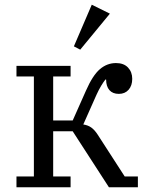

<svg xmlns="http://www.w3.org/2000/svg" viewBox="-20 -796 621 816"><path d="M50 -46H124V-471H50V-516H280V-471H206V-284H289L345 -410Q374 -476 404.5 -502Q435 -528 473 -528Q506 -528 524 -509Q542 -490 542 -461Q542 -432 526.5 -414.5Q511 -397 485 -397Q459 -397 445 -413Q431 -429 431 -458H428Q420 -448 410 -431.5Q400 -415 390 -393L334 -267Q354 -264 368 -254Q382 -244 395 -224L510 -46H566V0H443L289 -238H206V-46H280V0H50ZM294 -599 370 -776 447 -738 321 -585Z"/></svg>

Font: IBM Plex Serif
Style: Regular
Weight: 400
Designer: Mike Abbink, Paul van der Laan, Pieter van Rosmalen
Foundry: Bold Monday
Version: Version 3.001